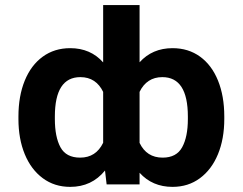

<svg xmlns="http://www.w3.org/2000/svg" viewBox="-20 -727 957 757"><path d="M660.2 9.8Q580.6 9.8 530.3 -45.9V0H400.4L394 -54.7Q341.8 9.8 256.8 9.8Q194.8 9.8 148.7 -24.4Q102.5 -58.6 77.6 -119.1Q52.7 -179.7 52.7 -257.8V-267.6Q52.7 -348.1 77.6 -409.2Q102.5 -470.2 148.7 -503.7Q194.8 -537.1 256.8 -537.1Q336.9 -537.1 386.7 -481V-707H530.3V-481.4Q580.6 -537.1 660.2 -537.1Q722.7 -537.1 768.8 -503.7Q814.9 -470.2 839.6 -409.2Q864.3 -348.1 864.3 -267.6V-257.8Q864.3 -179.7 839.4 -119.1Q814.5 -58.6 768.3 -24.4Q722.2 9.8 660.2 9.8ZM620.1 -422.9Q588.9 -422.9 566.4 -408Q543.9 -393.1 530.3 -364.7V-163.6Q558.1 -105.5 621.1 -105.5Q675.8 -105.5 698.2 -146.5Q720.7 -187.5 720.7 -257.8V-267.6Q720.7 -422.9 620.1 -422.9ZM295.9 -105.5Q358.4 -105.5 386.7 -164.1V-364.7Q373 -393.1 350.6 -408Q328.1 -422.9 296.9 -422.9Q196.3 -422.9 196.3 -267.6V-257.8Q196.3 -187 218.5 -146.2Q240.7 -105.5 295.9 -105.5Z"/></svg>

Font: Pretendard
Style: Bold
Weight: 700
Designer: Base glyphs from Inter by Rasmus Andersson; Hangeul glyphs from Noto Sans CJK(Source Han Sans) by Jang Soo-young and Kan
Foundry: Kil Hyung-jin
Version: Version 1.309